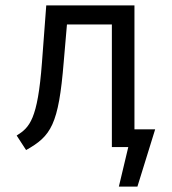

<svg xmlns="http://www.w3.org/2000/svg" viewBox="-20 -547 640 714"><path d="M480 -66V-527H152L136 -314C120 -102 90 -73 42 -43L77 11C170 -41 198 -83 217 -317L229 -456H396V0H457L422 147H491L557 -66Z"/></svg>

Font: FiraMono Nerd Font
Style: Regular
Weight: 400
Designer: Carrois Corporate & Edenspiekermann AG
Foundry: Carrois Corporate GbR & Edenspiekermann AG
Version: Version 003.206;Nerd Fonts 3.3.0